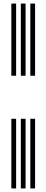

<svg xmlns="http://www.w3.org/2000/svg" viewBox="-20 -930 259 1070"><path d="M149 -508V-910H175.5V-508ZM43.2 -508V-910H69.8V-508ZM96.2 -508V-910H122.5V-508ZM149 120V-268H175.5V120ZM43.2 120V-268H69.8V120ZM96.2 120V-268H122.5V120Z"/></svg>

Font: Big Shoulders Inline Text ExtraBold
Style: Regular
Weight: 800
Designer: Patric King
Foundry: XO Type Co
Version: Version 1.000